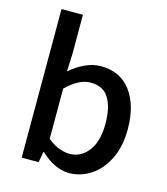

<svg xmlns="http://www.w3.org/2000/svg" viewBox="-119 -889 866 995"><g transform="rotate(15 314.5 -391.5)"><path d="M343 14Q306 14 266.5 -4.5Q227 -23 192 -57H188L178 0H87V-797H202V-586L198 -492Q234 -524 276.5 -544Q319 -564 362 -564Q466 -564 523 -488Q580 -412 580 -284Q580 -190 546.5 -123Q513 -56 459 -21Q405 14 343 14ZM321 -83Q381 -83 421 -134.5Q461 -186 461 -282Q461 -368 431 -418Q401 -468 332 -468Q300 -468 268 -451Q236 -434 202 -401V-132Q234 -105 265 -94Q296 -83 321 -83Z"/></g></svg>

Font: Source Han Sans Medium
Style: Regular
Weight: 500
Designer: Ryoko NISHIZUKA Ë•øÂ°öÊ∂ºÂ≠ê (kana, bopomofo & ideographs); Paul D. Hunt (Latin, Greek & Cyrillic); Sandoll Communicatio
Foundry: Adobe
Version: Version 2.004;hotconv 1.0.118;makeotfexe 2.5.65603